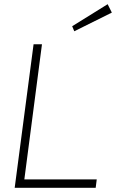

<svg xmlns="http://www.w3.org/2000/svg" viewBox="-20 -896 579 915"><path d="M140 -685H180L96 -41H441L436 -1H50ZM324 -771 493 -876 513 -836 334 -747Z"/></svg>

Font: Bellota Text Light
Style: Italic
Weight: 300
Italic angle: -7.5°
Designer: Kemie Guaida
Foundry: Kemie Guaida
Version: Version 4.001